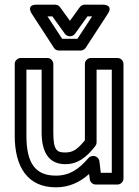

<svg xmlns="http://www.w3.org/2000/svg" viewBox="-20 -764 596 821"><path d="M93 -183V-466H158V-198C158 -113 189 -62 259 -62C312 -62 349 -90 388 -140C391 -144 393 -150 393 -155V-466H458V-25H411L405 -75C403 -88 391 -97 380 -97H377C370 -97 362 -93 358 -88C317 -40 277 -13 219 -13C132 -13 93 -65 93 -183ZM43 -183C43 -53 96 37 219 37C276 37 322 15 361 -20L364 3C365 14 376 25 389 25H483C494 25 508 15 508 0V-491C508 -502 498 -516 483 -516H368C357 -516 343 -506 343 -491V-164C310 -124 291 -112 259 -112C223 -112 208 -121 208 -198V-491C208 -502 198 -516 183 -516H68C57 -516 43 -506 43 -491ZM246 -598 183 -694H204L257 -620C262 -613 270 -609 277 -609H281C289 -609 297 -614 301 -620L354 -694H374L311 -598ZM211 -559C215 -552 223 -548 232 -548H325C333 -548 341 -552 346 -559L441 -705C467 -745 420 -744 420 -744H341C334 -744 326 -740 321 -733L279 -675L237 -733C233 -739 225 -744 217 -744H137C89 -744 116 -705 116 -705Z"/></svg>

Font: Falling Sky
Style: Ou
Weight: 400
Designer: Paul D. Hunt
Foundry: Adobe Systems Incorporated
Version: Version 1.02